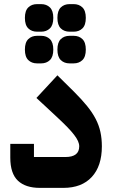

<svg xmlns="http://www.w3.org/2000/svg" viewBox="-20 -913 550 933"><path d="M174 0Q104 0 67 -35Q30 -70 30 -147V-214H145V-150H298Q365 -150 365 -202Q365 -214 359 -227.5Q353 -241 340 -258Q327 -275 306.5 -296Q286 -317 256 -345L157 -437L259 -547L340 -467Q377 -430 403 -398Q429 -366 445 -335Q461 -304 468 -271.5Q475 -239 475 -202Q475 -106 426 -53Q377 0 288 0ZM318 -605Q292 -605 275.5 -621Q259 -637 259 -672Q259 -707 275.5 -723Q292 -739 318 -739H338Q364 -739 380.5 -723Q397 -707 397 -672Q397 -637 380.5 -621Q364 -605 338 -605ZM318 -759Q292 -759 275.5 -775Q259 -791 259 -826Q259 -861 275.5 -877Q292 -893 318 -893H338Q364 -893 380.5 -877Q397 -861 397 -826Q397 -791 380.5 -775Q364 -759 338 -759ZM160 -605Q134 -605 117.5 -621Q101 -637 101 -672Q101 -707 117.5 -723Q134 -739 160 -739H180Q206 -739 222.5 -723Q239 -707 239 -672Q239 -637 222.5 -621Q206 -605 180 -605ZM160 -759Q134 -759 117.5 -775Q101 -791 101 -826Q101 -861 117.5 -877Q134 -893 160 -893H180Q206 -893 222.5 -877Q239 -861 239 -826Q239 -791 222.5 -775Q206 -759 180 -759Z"/></svg>

Font: IBM Plex Arabic
Style: Bold
Weight: 700
Designer: Mike Abbink, Paul van der Laan, Pieter van Rosmalen, Wael Morcos, Khajak Apelian
Foundry: Bold Monday
Version: Version 1.0